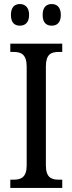

<svg xmlns="http://www.w3.org/2000/svg" viewBox="-20 -930 358 950"><path d="M236 -803C260 -803 281 -816 281 -856C281 -896 260 -910 236 -910C211 -910 191 -896 191 -856C191 -816 211 -803 236 -803ZM78 -803C102 -803 124 -816 124 -856C124 -896 102 -910 78 -910C54 -910 34 -896 34 -856C34 -816 54 -803 78 -803ZM31 0H288V-41H271C234 -41 207 -52 207 -112V-601C207 -662 233 -673 271 -673H288V-714H31V-673H48C83 -673 112 -662 112 -601V-111C112 -52 83 -41 48 -41H31Z"/></svg>

Font: Noto Serif Tamil Condensed
Style: Italic
Weight: 400
Width: 3
Italic angle: -12°
Designer: Indian Type Foundry, Tom Grace, and the Monotype Design Team
Foundry: Monotype Imaging Inc.
Version: Version 2.003